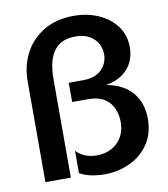

<svg xmlns="http://www.w3.org/2000/svg" viewBox="-84 -816 789 900"><g transform="rotate(-10 310.5 -366.5)"><path d="M342.8 12.2Q306.2 12.2 276.4 5.6Q246.6 -1 223.6 -14.6V-120.6Q260.3 -81.5 321.3 -81.5Q380.9 -81.5 419.4 -118.4Q458 -155.3 458 -217.8Q458 -247.6 446.5 -277.6Q435.1 -307.6 406 -327.9Q377 -348.1 325.2 -348.1H250V-439.5L321.3 -439.9Q376.5 -440.4 406.5 -470.2Q436.5 -500 436.5 -542.5Q436.5 -568.4 424.1 -592.5Q411.6 -616.7 385.3 -632.3Q358.9 -647.9 316.9 -647.9Q249.5 -647.9 216.1 -603.3Q182.6 -558.6 182.6 -467.3V0H61.5V-480Q61.5 -553.7 93.3 -613.8Q125 -673.8 184.6 -709.2Q244.1 -744.6 326.7 -744.6Q391.1 -744.6 444.3 -721.2Q497.6 -697.8 529.3 -655Q561 -612.3 561 -553.2Q561 -517.1 546.4 -485.1Q531.7 -453.1 501 -430.4Q470.2 -407.7 420.9 -398.9Q502 -384.3 543.9 -334.5Q585.9 -284.7 585.9 -210Q585.9 -138.7 551.8 -88.9Q517.6 -39.1 461.9 -13.4Q406.2 12.2 342.8 12.2Z"/></g></svg>

Font: Schibsted Grotesk SemiBold
Style: Regular
Weight: 600
Designer: Bakken & Baeck AS, Henrik Kongsvoll
Foundry: Schibsted ASA
Version: Version 1.100;gftools[0.9.25]